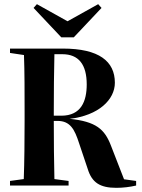

<svg xmlns="http://www.w3.org/2000/svg" viewBox="-20 -890 679 921"><path d="M279 -630C357 -630 396 -581 396 -485C396 -404 369 -335 274 -335H238V-354C238 -444 239 -552 241 -630ZM28 -636 95 -626C98 -549 98 -443 98 -354V-310C98 -219 97 -110 94 -31L28 -22V0H309V-22L241 -31C239 -110 238 -219 238 -310H256C317 -310 338 -269 359 -204L401 -79C421 -14 460 11 538 11C570 11 603 7 633 0V-22L575 -30L512 -192C482 -270 441 -307 314 -320C453 -336 531 -412 531 -493C531 -596 455 -657 281 -657H28ZM157 -870 141 -852 274 -711H334L467 -852L451 -870L304 -788Z"/></svg>

Font: Source Serif 4 Display
Style: Bold
Weight: 700
Designer: Frank Grießhammer
Foundry: Adobe Systems Incorporated
Version: Version 4.004;hotconv 1.0.117;makeotfexe 2.5.65602